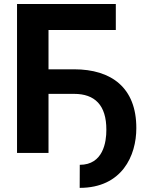

<svg xmlns="http://www.w3.org/2000/svg" viewBox="-20 -747 726 938"><path d="M545.8 -727.3H63.2V0H217V-288.4H342.3C442.5 -288.4 500 -234 499.6 -112.9C500 -52.6 483.7 58.2 369.7 58.2L369.3 170.8C576 170.8 646.3 13.5 646 -121.4C646.3 -318.9 523.8 -408.4 342.3 -408.4H217V-600.5H545.8Z"/></svg>

Font: Karasuma Gothic
Style: Bold
Weight: 700
Designer: Rasmus Andersson / Ryoko Nishizuka
Foundry: Genbu
Version: Version 1.00